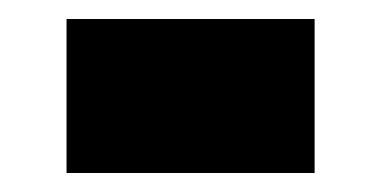

<svg xmlns="http://www.w3.org/2000/svg" viewBox="-20 -182 401 202"><path d="M50 0V-162H311V0Z"/></svg>

Font: Stalinist One
Style: Regular
Weight: 400
Designer: Jovanny Lemonad
Foundry: Alexey Maslov, Jovanny Lemonad
Version: Version 3.004